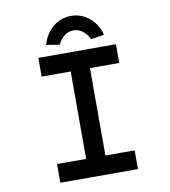

<svg xmlns="http://www.w3.org/2000/svg" viewBox="-95 -978 940 1060"><g transform="rotate(-10 374.5 -448.5)"><path d="M157 0V-105H320V-595H157V-700H592V-595H428V-105H592V0ZM286 -751 212 -763Q221 -799 243.5 -829.5Q266 -860 299.5 -878.5Q333 -897 374 -897Q416 -897 449 -878.5Q482 -860 505 -829.5Q528 -799 536 -763L462 -751Q451 -776 428 -796Q405 -816 374 -816Q343 -816 320 -796Q297 -776 286 -751Z"/></g></svg>

Font: Lexend Peta
Style: Regular
Weight: 400
Designer: Bonnie Shaver-Troup, Thomas Jockin
Foundry: Lexend
Version: Version 1.007